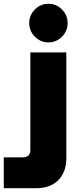

<svg xmlns="http://www.w3.org/2000/svg" viewBox="-114 -796 415 1019"><path d="M-94 203V39H9Q26 39 36.5 29.5Q47 20 47 4V-518H238V43Q238 117 195.5 160Q153 203 76 203ZM143 -571Q101 -571 71 -601.5Q41 -632 41 -673Q41 -715 71 -745.5Q101 -776 143 -776Q185 -776 215 -745.5Q245 -715 245 -673Q245 -632 215 -601.5Q185 -571 143 -571Z"/></svg>

Font: MuseoModerno Black
Style: Regular
Weight: 900
Designer: Pablo Cosgaya, Héctor Gatti, Marcela Romero, and the Authors of The MuseoModerno Project.
Foundry: Omnibus-Type Team
Version: Version 1.001